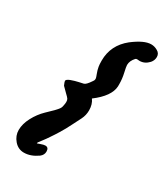

<svg xmlns="http://www.w3.org/2000/svg" viewBox="-186 -828 788 908"><g transform="rotate(30 208.5 -373.5)"><path d="M97.7 -1Q66.4 -1 44.9 -25.9Q23.4 -50.8 23.4 -82Q23.4 -115.2 42.5 -151.4Q61.5 -187.5 89.8 -214.8Q94.7 -219.7 107.4 -231.9Q120.1 -244.1 124 -248Q127.9 -252 135.3 -260.3Q142.6 -268.6 145.5 -274.4Q148.4 -280.3 149.4 -287.1Q152.3 -299.8 152.3 -308.6Q152.3 -319.3 148.4 -325.2Q144.5 -331.1 129.9 -344.7Q115.2 -358.4 104.5 -370.1Q96.7 -387.7 96.7 -392.6Q96.7 -400.4 116.2 -408.2Q137.7 -416 156.2 -419.9Q174.8 -423.8 180.7 -425.3Q186.5 -426.8 193.8 -434.1Q201.2 -441.4 212.9 -459Q217.8 -464.8 217.8 -472.7Q217.8 -478.5 210.9 -495.6Q204.1 -512.7 201.2 -530.3Q199.2 -541 199.2 -562.5Q199.2 -646.5 267.6 -701.2Q326.2 -746.1 364.3 -746.1Q382.8 -746.1 399.4 -736.3Q417 -726.6 417 -707Q417 -688.5 404.3 -673.8Q382.8 -650.4 354.5 -650.4Q351.6 -650.4 347.7 -650.9Q343.8 -651.4 341.8 -651.4Q335.9 -651.4 333 -648.4Q313.5 -627 313.5 -604.5Q313.5 -595.7 320.3 -565.9Q327.1 -536.1 327.1 -508.8V-495.1Q324.2 -440.4 249 -383.8Q265.6 -361.3 265.6 -328.1Q265.6 -301.8 253.9 -278.3Q242.2 -254.9 231.9 -234.9Q221.7 -214.8 213.9 -200.2Q206.1 -185.5 196.8 -170.9Q187.5 -156.2 182.6 -148.4Q177.7 -140.6 168.9 -127.9Q160.2 -115.2 157.2 -110.8Q154.3 -106.4 144.5 -93.8Q134.8 -81.1 131.8 -77.1Q128.9 -72.3 128.9 -71.3Q128.9 -70.3 130.9 -70.3Q131.8 -70.3 146.5 -75.7Q161.1 -81.1 169.9 -81.1Q188.5 -81.1 188.5 -58.6Q188.5 -40 171.9 -27.3Q134.8 -1 97.7 -1Z"/></g></svg>

Font: Essays1743
Style: BoldItalic
Weight: 700
Italic angle: -10°
Designer: Based on the typeface in a 1743 English translation of the essays of Montaigne.  PostScript/TrueType font designed by Jo
Version: Version 002.100